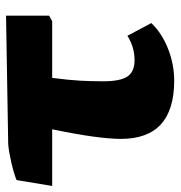

<svg xmlns="http://www.w3.org/2000/svg" viewBox="-4 -568 583 620"><g transform="rotate(-90 287.0 -257.5)"><path d="M337 14Q149 14 149 -158Q149 -193 156.5 -248Q164 -303 180 -380H-3L16 -495Q38 -504 73 -512Q108 -520 132 -522L547 -529V-390L529 -380H346Q339 -326 337 -290Q335 -254 335 -215Q335 -160 350.5 -137Q366 -114 403 -114Q445 -114 482 -137L523 -60Q491 -26 440.5 -6Q390 14 337 14Z"/></g></svg>

Font: Literata 12pt ExtraBold
Style: Regular
Weight: 800
Designer: Latin by Veronika Burian and Jose Scaglione. Greek by Irene Vlachou. Cyrillic by Vera Evstafieva.
Foundry: TypeTogether
Version: Version 3.002